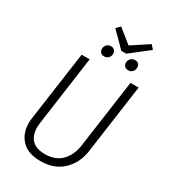

<svg xmlns="http://www.w3.org/2000/svg" viewBox="-231 -1066 1044 1185"><g transform="rotate(30 291.5 -473.5)"><path d="M485 -192Q472 -102 412 -45.5Q352 11 255 11Q167 11 121.5 -35.5Q76 -82 76 -158Q76 -177 79 -196L148 -685H205L137 -196Q134 -177 134 -160Q134 -103 164.5 -71.5Q195 -40 258 -40Q332 -40 375 -84Q418 -128 428 -200L496 -685H554ZM490 -958 514 -930 383 -828H348L246 -931L272 -958L370 -879ZM238 -779Q238 -797 250 -809Q262 -821 280 -821Q295 -821 304.5 -811.5Q314 -802 314 -788Q314 -769 302 -757Q290 -745 272 -745Q257 -745 247.5 -754.5Q238 -764 238 -779ZM409 -779Q409 -797 421 -809Q433 -821 451 -821Q467 -821 476 -812Q485 -803 485 -788Q485 -769 473.5 -757Q462 -745 444 -745Q428 -745 418.5 -754.5Q409 -764 409 -779Z"/></g></svg>

Font: Fira Sans Condensed Light
Style: Italic
Weight: 300
Width: 3
Italic angle: -8°
Designer: Carrois Corporate & Edenspiekermann AG
Foundry: Carrois Corporate GbR & Edenspiekermann AG
Version: Version 4.203